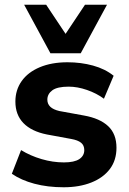

<svg xmlns="http://www.w3.org/2000/svg" viewBox="-20 -780 544 811"><path d="M249 11Q181 11 125 -4Q69 -19 30 -46L69 -146Q108 -122 155.5 -108Q203 -94 250 -94Q294 -94 315 -108Q336 -122 336 -146Q336 -166 322.5 -177Q309 -188 281 -193L178 -212Q113 -225 79 -260Q45 -295 45 -351Q45 -400 71.5 -437.5Q98 -475 148 -496Q198 -517 265 -517Q322 -517 373 -503Q424 -489 460 -460L419 -363Q388 -386 347.5 -400Q307 -414 270 -414Q222 -414 201 -398.5Q180 -383 180 -359Q180 -341 192.5 -329Q205 -317 231 -311L335 -292Q402 -280 437 -247Q472 -214 472 -156Q472 -103 444 -66Q416 -29 365.5 -9Q315 11 249 11ZM193 -555 82 -760H175L257 -637L339 -760H432L321 -555Z"/></svg>

Font: Mulish ExtraLight ExtraBold
Style: Regular
Weight: 800
Version: Version 3.603